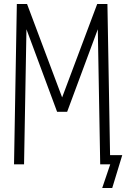

<svg xmlns="http://www.w3.org/2000/svg" viewBox="-20 -820 640 958"><path d="M490 118 530 0H498V-46H590L540 118ZM50 0 64 -800H115L290 -334L465 -800H516L530 0H480L468 -674L315 -262H265L112 -674L100 0Z"/></svg>

Font: Victor Mono Thin
Style: Regular
Weight: 100
Monospace: yes
Designer: Rune Bjørnerås
Version: Version 1.561;gftools[0.9.30]